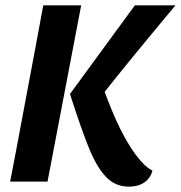

<svg xmlns="http://www.w3.org/2000/svg" viewBox="-20 -680 677 719"><path d="M41 -120Q134 -614 142 -660H284L158 0H18ZM372 -336Q418 -210 465 -135Q512 -60 551 -41Q543 -12 520 3.5Q497 19 463 19Q412 19 377.5 -17Q343 -53 314.5 -122Q286 -191 242 -328L485 -660H637Q447 -432 372 -336Z"/></svg>

Font: Sansita Medium Italic
Style: Regular
Weight: 500
Italic angle: -11°
Designer: Pablo Cosgaya
Foundry: Omnibus-Type
Version: Version 1.006